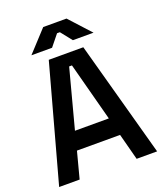

<svg xmlns="http://www.w3.org/2000/svg" viewBox="-159 -989 927 1092"><g transform="rotate(-20 304.5 -443.0)"><path d="M8 0 200 -700H409L601 0H477L435 -160H174L132 0ZM407 -270 313 -625H296L202 -270ZM116 -758 234 -886H375L492 -758H367L313 -826H296L241 -758Z"/></g></svg>

Font: Space Grotesk Frontify SemiBold
Style: Regular
Weight: 600
Designer: Florian Karsten
Version: Version 2.000